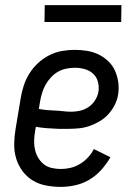

<svg xmlns="http://www.w3.org/2000/svg" viewBox="-20 -723 540 751"><path d="M218 8Q188 8 159.5 2.5Q131 -3 107.5 -17.5Q84 -32 67.5 -54.5Q51 -77 43 -104Q35 -131 35.5 -160.5Q36 -190 41 -219L61 -339Q65 -364 73 -388.5Q81 -413 95 -435.5Q109 -458 129 -476.5Q149 -495 173 -507Q197 -519 222 -523.5Q247 -528 272 -528Q297 -528 321 -524Q345 -520 365.5 -510Q386 -500 403 -484Q420 -468 429.5 -447Q439 -426 442.5 -402Q446 -378 442 -353Q439 -333 429 -313Q419 -293 404 -276.5Q389 -260 369.5 -248.5Q350 -237 329.5 -230Q309 -223 288 -221Q267 -219 246 -219H209Q187 -220 165 -221.5Q143 -223 120 -227L117 -208Q114 -190 113.5 -172Q113 -154 117 -137Q121 -120 130 -105Q139 -90 152 -80Q165 -70 182.5 -66Q200 -62 218 -62Q237 -62 256 -66.5Q275 -71 292.5 -81.5Q310 -92 324 -107Q338 -122 347 -140L412 -108Q397 -82 376.5 -59Q356 -36 330 -20.5Q304 -5 275 1.5Q246 8 218 8ZM259 -286Q276 -286 293.5 -290Q311 -294 326.5 -304.5Q342 -315 352 -331Q362 -347 365 -364Q368 -384 363 -403Q358 -422 344.5 -434.5Q331 -447 312 -452.5Q293 -458 273 -458Q257 -458 239.5 -454.5Q222 -451 207 -442.5Q192 -434 179.5 -420.5Q167 -407 158.5 -392Q150 -377 145 -360.5Q140 -344 137 -328L132 -297Q147 -294 163 -292.5Q179 -291 195.5 -290.5Q212 -290 227.5 -288Q243 -286 259 -286ZM154 -637 155 -703H455L454 -637Z"/></svg>

Font: Iosevka Curly Slab
Style: Italic
Weight: 400
Italic angle: -9°
Monospace: yes
Designer: Belleve Invis
Foundry: Belleve Invis
Version: Version 22.1.2; ttfautohint (v1.8.4)